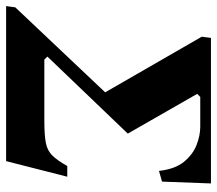

<svg xmlns="http://www.w3.org/2000/svg" viewBox="-84 -649 710 628"><g transform="rotate(90 271.0 -335.0)"><path d="M500 -200H535L484 0H-23L-19 -30L259 -324L77 -640L81 -670H557L551 -510L516 -500Q510 -553 486 -582Q462 -611 431 -623Q400 -635 372 -635H274L264 -625L394 -398L142 -135L152 -125H351Q399 -125 424.5 -130Q450 -135 466 -151.5Q482 -168 500 -200Z"/></g></svg>

Font: Brygada 1918
Style: Bold Italic
Weight: 700
Italic angle: -8°
Designer: Mateusz Machalski | Borys Kosmynka | Przemek Hoffer
Foundry: NIEPODLEGLA 2018
Version: Version 3.006